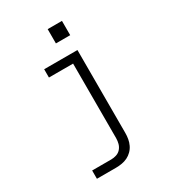

<svg xmlns="http://www.w3.org/2000/svg" viewBox="-221 -835 1042 1164"><g transform="rotate(-30 300.0 -252.5)"><path d="M107 215V157H241Q259 157 277.5 151Q296 145 308.5 130.5Q321 116 326 97.5Q331 79 331 60V-462H162V-520H395V60Q395 81 391.5 101.5Q388 122 379 141Q370 160 355 175Q340 190 321.5 199Q303 208 282 211.5Q261 215 241 215ZM402 -620H302V-720H402Z"/></g></svg>

Font: Iosevka SS04 Light Extended
Style: Regular
Weight: 300
Width: 7
Monospace: yes
Designer: Belleve Invis
Foundry: Belleve Invis
Version: Version 19.0.0; ttfautohint (v1.8.4)